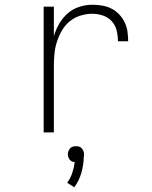

<svg xmlns="http://www.w3.org/2000/svg" viewBox="-20 -558 640 809"><path d="M164 0V-530H207V-406Q215 -433 229.5 -458Q244 -483 265 -501.5Q286 -520 313.5 -529Q341 -538 369 -538Q390 -538 410.5 -534.5Q431 -531 449 -522Q467 -513 481.5 -498Q496 -483 505 -464.5Q514 -446 517 -425.5Q520 -405 520 -384H477Q477 -407 471.5 -429.5Q466 -452 451 -468.5Q436 -485 414 -492.5Q392 -500 369 -500Q343 -500 318 -492Q293 -484 273.5 -468Q254 -452 241 -429.5Q228 -407 220 -382.5Q212 -358 209.5 -332.5Q207 -307 207 -281V0ZM293 231 263 212Q277 193 284.5 170.5Q292 148 295 125Q289 125 283 122Q277 119 273.5 114.5Q270 110 268 104Q266 98 266 92Q266 85 268.5 78.5Q271 72 275.5 67Q280 62 286.5 60Q293 58 300 58Q307 58 313.5 60Q320 62 324.5 67Q329 72 331.5 78.5Q334 85 334 92V94L333 105Q332 139 322.5 171.5Q313 204 293 231Z"/></svg>

Font: Iosevka Curly XLtEx
Style: Regular
Weight: 200
Width: 7
Monospace: yes
Designer: Belleve Invis
Foundry: Belleve Invis
Version: Version 11.1.0; ttfautohint (v1.8.3)